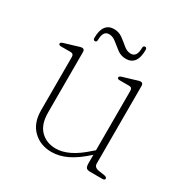

<svg xmlns="http://www.w3.org/2000/svg" viewBox="-142 -704 800 830"><g transform="rotate(30 258.0 -289.5)"><path d="M96.5 -124.5V-389.5Q96.5 -406.5 81 -406.5H33.5Q21.5 -406.5 21.5 -414Q21.5 -420.5 33 -424L93 -442Q100.5 -444.5 106 -446Q111.5 -447.5 115 -447.5Q127.5 -447.5 127.5 -433V-131.5Q127.5 -72 157.2 -42.2Q187 -12.5 234 -12.5Q265 -12.5 300.5 -29.5Q336 -46.5 377.5 -84L388.5 -93.5V-389.5Q388.5 -406.5 373.5 -406.5H326Q314 -406.5 314 -414Q314 -420.5 325.5 -424L385.5 -442Q393 -444.5 398.2 -446Q403.5 -447.5 407 -447.5Q420 -447.5 420 -433V-45.5Q420 -26.5 443 -22.5L473.5 -18Q486.5 -15.5 486.5 -8Q486.5 0 474.5 0H414.5Q399.5 0 394 -5.8Q388.5 -11.5 388.5 -29V-71L387.5 -70Q342 -28.5 302.8 -9.5Q263.5 9.5 225 9.5Q169 9.5 132.8 -25.8Q96.5 -61 96.5 -124.5ZM302.5 -500Q277.5 -500 258.8 -514Q240 -528 223 -542.2Q206 -556.5 187.5 -556.5Q157.5 -556.5 157.5 -511Q157.5 -499.5 148.5 -499.5Q139.5 -499.5 139.5 -510.5Q139.5 -549 154 -567.8Q168.5 -586.5 194.5 -586.5Q219.5 -586.5 238.2 -572.5Q257 -558.5 273.8 -544.2Q290.5 -530 309.5 -530Q339.5 -530 339.5 -575.5Q339.5 -587.5 349 -587.5Q357.5 -587.5 357.5 -575.5Q357.5 -537 343 -518.5Q328.5 -500 302.5 -500Z"/></g></svg>

Font: Fraunces 72pt Soft Thin
Style: Regular
Weight: 100
Version: Version 1.000;[b76b70a41]